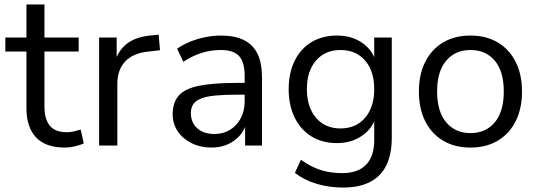

<svg xmlns="http://www.w3.org/2000/svg" viewBox="-20 -655 2415 864"><path d="M271 9Q185 9 142 -37Q99 -83 99 -168V-423H4V-486H99V-635H180V-486H334V-423H180V-176Q180 -119 204 -89.5Q228 -60 282 -60Q298 -60 314 -64Q330 -68 343 -72L357 -10Q344 -3 319 3Q294 9 271 9Z M426 0V-486H505V-371H495Q512 -430 554 -460.5Q596 -491 665 -496L694 -499L700 -429L649 -423Q581 -417 544.5 -379.5Q508 -342 508 -277V0Z M932 9Q882 9 842.5 -10.5Q803 -30 780 -64Q757 -98 757 -140Q757 -194 784.5 -225Q812 -256 875.5 -269Q939 -282 1049 -282H1094V-229H1050Q989 -229 948 -225Q907 -221 883 -211Q859 -201 849 -185Q839 -169 839 -145Q839 -104 867.5 -78Q896 -52 945 -52Q985 -52 1015.5 -71Q1046 -90 1063.5 -123Q1081 -156 1081 -199V-313Q1081 -375 1056 -402.5Q1031 -430 974 -430Q930 -430 889 -417.5Q848 -405 805 -377L777 -436Q803 -454 836 -467.5Q869 -481 905 -488Q941 -495 974 -495Q1037 -495 1078 -474.5Q1119 -454 1139 -412.5Q1159 -371 1159 -306V0H1083V-113H1092Q1084 -75 1061.5 -48Q1039 -21 1006 -6Q973 9 932 9Z M1524 189Q1461 189 1405.5 172.5Q1350 156 1307 123L1334 64Q1364 85 1393.5 98.5Q1423 112 1454.5 118Q1486 124 1520 124Q1591 124 1627.5 86Q1664 48 1664 -24V-137H1674Q1659 -79 1610.5 -45Q1562 -11 1497 -11Q1430 -11 1381 -41.5Q1332 -72 1305.5 -127Q1279 -182 1279 -254Q1279 -326 1305.5 -380.5Q1332 -435 1381 -465Q1430 -495 1497 -495Q1563 -495 1611 -461.5Q1659 -428 1673 -371H1664V-486H1743V-35Q1743 39 1718.5 89Q1694 139 1645 164Q1596 189 1524 189ZM1512 -77Q1582 -77 1623 -125Q1664 -173 1664 -254Q1664 -335 1623 -382.5Q1582 -430 1512 -430Q1443 -430 1402 -382.5Q1361 -335 1361 -254Q1361 -173 1402 -125Q1443 -77 1512 -77Z M2097 9Q2026 9 1974 -22Q1922 -53 1893.5 -109.5Q1865 -166 1865 -243Q1865 -320 1893.5 -376.5Q1922 -433 1974 -464Q2026 -495 2097 -495Q2168 -495 2220 -464Q2272 -433 2300.5 -376.5Q2329 -320 2329 -243Q2329 -166 2300.5 -109.5Q2272 -53 2220 -22Q2168 9 2097 9ZM2097 -56Q2166 -56 2206.5 -104.5Q2247 -153 2247 -244Q2247 -334 2206.5 -382Q2166 -430 2097 -430Q2029 -430 1988 -382Q1947 -334 1947 -244Q1947 -153 1988 -104.5Q2029 -56 2097 -56Z"/></svg>

Font: NunitoSans1
Style: Book
Weight: 400
Designer: Vernon Adams
Foundry: Vernon Adams
Version: Version 3.101;gftools[0.9.27]